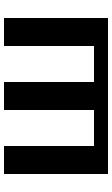

<svg xmlns="http://www.w3.org/2000/svg" viewBox="180 -740 560 960"><g transform="rotate(-90 460.0 -260.0)"><path d="M70 0V-520H210V-70H390V-520H530V-70H710V-520H850V0Z"/></g></svg>

Font: Prosto One
Style: Regular
Weight: 400
Designer: Pavel Emelyanov and Jovanny lemonad
Foundry: Pavel Emelyanov and Jovanny Lemonad
Version: Version 1.001